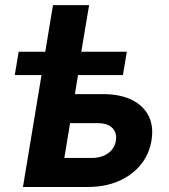

<svg xmlns="http://www.w3.org/2000/svg" viewBox="-20 -748 677 768"><path d="M39.1 -447.8 54.7 -541H487.3L471.7 -447.8ZM161.1 -541 191.9 -727.5H336.4L305.2 -541ZM228.5 -371.6H390.1Q461.4 -371.6 508.1 -348.1Q554.7 -324.7 575 -283.2Q595.2 -241.7 585.9 -185.5Q576.7 -130.4 542.5 -88.6Q508.3 -46.9 454.1 -23.4Q399.9 0 329.1 0H71.8L161.6 -541H307.6L237.3 -116.2H346.7Q386.2 -116.2 412.4 -135Q438.5 -153.8 443.4 -184.6Q448.7 -216.8 429.4 -236.1Q410.2 -255.4 370.6 -255.4H209Z"/></svg>

Font: Inter 17pt
Style: Bold Italic
Weight: 700
Italic angle: -9.3988°
Version: Version 4.001;git-66647c0bb